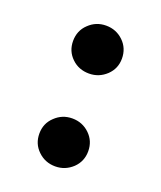

<svg xmlns="http://www.w3.org/2000/svg" viewBox="-92 -498 469 559"><g transform="rotate(20 143.0 -219.0)"><path d="M67.4 -361.8C67.4 -340.8 74.7 -323.2 89.4 -309.1C104 -294.9 122.1 -288.1 143.1 -288.1C164.1 -288.1 181.6 -295.4 196.8 -309.6C211.4 -323.7 218.8 -340.8 218.8 -361.8C218.8 -382.8 211.4 -400.9 196.8 -415C182.1 -429.2 164.1 -436.5 143.1 -436.5C122.1 -436.5 104.5 -429.2 89.8 -415C74.7 -400.9 67.4 -382.8 67.4 -361.8ZM67.4 -74.7C67.4 -53.7 74.7 -36.1 89.4 -22C104 -7.8 122.1 -0.5 143.1 -0.5C164.1 -0.5 181.6 -7.8 196.8 -22C211.4 -36.1 218.8 -53.7 218.8 -74.7C218.8 -95.7 211.4 -113.3 196.8 -127.4C182.1 -141.6 164.1 -148.9 143.1 -148.9C122.1 -148.9 104.5 -141.6 89.8 -127.4C74.7 -113.3 67.4 -95.7 67.4 -74.7Z"/></g></svg>

Font: Vazirmatn Medium
Style: Regular
Weight: 500
Designer: Saber Rastikerdar
Foundry: Saber Rastikerdar
Version: Version 33.003